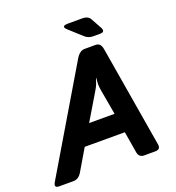

<svg xmlns="http://www.w3.org/2000/svg" viewBox="-190 -994 1024 1116"><g transform="rotate(-20 322.0 -436.0)"><path d="M340.3 -841.8Q307.6 -871.6 358.9 -871.6H444.8Q480 -871.6 492.7 -848.6L528.8 -783.2Q545.9 -752 509.8 -752H469.2Q439.5 -752 418.9 -770.5ZM-14.6 0Q-49.8 0 -30.8 -32.2L342.3 -660.6Q365.7 -700.2 396.5 -700.2H464.8Q495.6 -700.2 502.4 -660.6L607.9 -32.2Q613.3 0 578.1 0H510.3Q478 0 472.7 -33.7L450.7 -165H202.6L125 -33.7Q105 0 72.8 0ZM273.9 -286.1H431.2L403.8 -441.4Q399.9 -464.4 399.9 -479.2Q399.9 -494.1 402.8 -518.1H400.9Q393.1 -494.1 388.4 -481.9Q383.8 -469.7 366.7 -441.4Z"/></g></svg>

Font: Istok
Style: Bold Italic
Weight: 700
Italic angle: -13°
Designer: Andrey V. Panov
Foundry: Andrey V. Panov
Version: Version 1.0.3